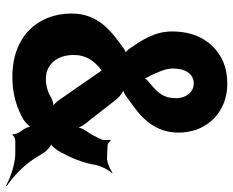

<svg xmlns="http://www.w3.org/2000/svg" viewBox="-90 -671 793 653"><g transform="rotate(90 306.5 -344.5)"><path d="M436 8 439 10C441 5 453 0 458 0H502C538 0 586 17 612 32L613 29C588 13 546 -24 522 -61L499 -98C491 -109 474 -124 466 -123V-119C474 -120 491 -141 497 -153C517 -190 533 -227 541 -273C545 -293 559 -319 568 -328L567 -331C557 -322 533 -312 517 -312L473 -314C468 -315 461 -320 459 -325L456 -323V-298C448 -278 438 -259 424 -239C418 -231 412 -214 412 -206H416C416 -214 407 -231 400 -239L317 -345C309 -355 290 -369 281 -370V-367C289 -365 305 -374 314 -382L336 -398C383 -431 431 -477 431 -555C431 -578 427 -599 420 -619C397 -678 342 -721 265 -721C238 -721 214 -717 192 -708C131 -682 87 -624 87 -534C87 -471 118 -429 147 -386C151 -382 159 -373 163 -372L164 -376C160 -377 150 -373 145 -369C89 -328 26 -285 26 -191C26 -162 31 -135 41 -110C71 -35 142 10 241 10C301 10 347 -5 387 -28C396 -34 412 -49 414 -57L410 -58C408 -50 418 -29 425 -21C429 -16 439 1 436 8ZM248 -104C200 -104 167 -141 167 -199C167 -240 186 -265 209 -285C209 -286 211 -289 211 -289V-285L213 -288L216 -291C218 -292 222 -296 222 -298H219C218 -296 221 -291 223 -289L323 -145C329 -138 338 -128 344 -127L345 -130C338 -132 323 -127 314 -123C293 -110 271 -104 248 -104ZM264 -607C292 -607 314 -582 314 -546C314 -505 295 -486 275 -468L253 -449C250 -446 245 -440 244 -436L247 -435C248 -439 244 -447 242 -451C234 -465 228 -479 223 -492C217 -507 213 -521 213 -536C213 -578 231 -607 264 -607Z"/></g></svg>

Font: Asimov
Style: EdgeExtreme
Weight: 500
Designer: Google
Version: Version 2.000980: 2014